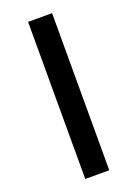

<svg xmlns="http://www.w3.org/2000/svg" viewBox="-173 -775 768 1075"><g transform="rotate(-20 211.0 -237.0)"><path d="M283 231H140V-705H283Z"/></g></svg>

Font: Cafe24 Ohsquare
Style: Bold
Weight: 700
Designer: Cafe24 thkim, hmlim, mnelim, nhlee, sslee, sskim, smlim, yjkim, sdjeong, hskwak & 4IRTF
Foundry: Cafe24
Version: Version 1.000